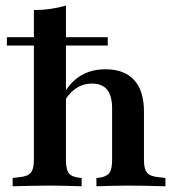

<svg xmlns="http://www.w3.org/2000/svg" viewBox="-20 -651 622 671"><path d="M154.8 -2.4Q118.5 -2.4 88.3 -1.6Q58.1 -0.8 24.2 0V-29L45.2 -31.5Q75.8 -33.9 87.1 -46.8Q98.4 -59.7 98.4 -91.9V-208.1H210.5V-91.9Q210.5 -58.9 220.2 -46Q229.8 -33.1 256.5 -29.8L265.3 -29V0Q235.5 -0.8 210.1 -1.6Q184.7 -2.4 154.8 -2.4ZM371.8 -208.1V-272.6Q371.8 -316.1 354.4 -337.5Q337.1 -358.9 300.8 -358.9Q265.3 -358.9 236.7 -335.5Q208.1 -312.1 187.1 -261.3L179.8 -274.2Q206.5 -345.2 248 -377Q289.5 -408.9 348.4 -408.9Q414.5 -408.9 448.8 -371.4Q483.1 -333.9 483.1 -261.3V-208.1ZM427.4 -2.4Q397.6 -2.4 372.2 -1.6Q346.8 -0.8 316.9 0V-29L325.8 -29.8Q351.6 -33.1 361.7 -46Q371.8 -58.9 371.8 -91.9V-208.1H483.1V-91.9Q483.1 -59.7 494.4 -46.8Q505.6 -33.9 537.1 -31.5L558.1 -29V0Q523.4 -0.8 493.5 -1.6Q463.7 -2.4 427.4 -2.4ZM98.4 -208.1V-616.1Q130.6 -616.1 158.1 -620.2Q185.5 -624.2 210.5 -631.5V-208.1ZM4 -491.9V-521H356.5V-491.9Z"/></svg>

Font: Playfair 5pt SemiExpanded Light
Style: Bold
Weight: 700
Version: Version 2.203